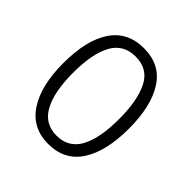

<svg xmlns="http://www.w3.org/2000/svg" viewBox="-154 -657 782 782"><g transform="rotate(45 237.0 -266.0)"><path d="M426 -267Q426 -136 378.5 -63Q331 10 237 10Q145 10 96.5 -63.5Q48 -137 48 -267Q48 -399 96 -470.5Q144 -542 238 -542Q332 -542 379 -469Q426 -396 426 -267ZM104 -267Q104 -157 136.5 -97.5Q169 -38 237 -38Q306 -38 338 -96.5Q370 -155 370 -267Q370 -373 339.5 -433.5Q309 -494 238 -494Q168 -494 136 -435.5Q104 -377 104 -267Z"/></g></svg>

Font: Noto Sans Gurmukhi UI Condensed Light
Style: Regular
Weight: 300
Width: 3
Designer: Jelle Bosma - Monotype Design Team
Foundry: Monotype Imaging Inc.
Version: Version 2.004; ttfautohint (v1.8.4.7-5d5b)